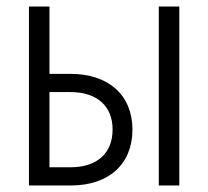

<svg xmlns="http://www.w3.org/2000/svg" viewBox="-20 -570 640 590"><path d="M69 0H197C315 0 387 -66 387 -172C387 -277 314 -343 197 -343H132V-550H69ZM468 0H531V-550H468ZM132 -56V-287H197C278 -287 326 -244 326 -172C326 -99 278 -56 197 -56Z"/></svg>

Font: JetBrains Mono ExtraLight
Style: Regular
Weight: 240
Monospace: yes
Designer: Philipp Nurullin, Konstantin Bulenkov
Foundry: JetBrains
Version: Version 2.305